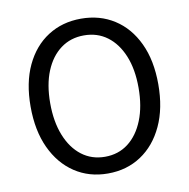

<svg xmlns="http://www.w3.org/2000/svg" viewBox="-77 -744 818 831"><g transform="rotate(-10 332.0 -328.0)"><path d="M332 12Q249.7 12 186.4 -29.9Q123.2 -71.8 87.4 -148.7Q51.7 -225.5 51.7 -330.8Q51.7 -436 87.4 -511.6Q123.2 -587.2 186.4 -627.7Q249.7 -668.3 332 -668.3Q414.9 -668.3 478.1 -627.7Q541.4 -587.2 577.1 -511.6Q612.9 -436 612.9 -330.8Q612.9 -225.5 577.1 -148.7Q541.4 -71.8 478.1 -29.9Q414.9 12 332 12ZM332 -61.5Q390.9 -61.5 434.2 -94.7Q477.5 -127.9 501.8 -188.6Q526.1 -249.3 526.1 -330.8Q526.1 -412.3 501.8 -471.4Q477.5 -530.4 434.2 -562.6Q390.9 -594.8 332 -594.8Q273.6 -594.8 230 -562.6Q186.4 -530.4 162.1 -471.4Q137.8 -412.3 137.8 -330.8Q137.8 -249.3 162.1 -188.6Q186.4 -127.9 230 -94.7Q273.6 -61.5 332 -61.5Z"/></g></svg>

Font: Source Sans 3 VF
Style: Regular
Weight: 200
Designer: Paul D. Hunt
Foundry: Adobe
Version: Version 3.046;hotconv 1.0.118;makeotfexe 2.5.65603